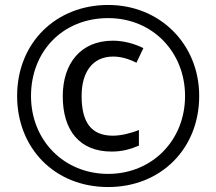

<svg xmlns="http://www.w3.org/2000/svg" viewBox="-20 -744 871 774"><path d="M416 10C628 10 783 -144 783 -357C783 -567 624 -724 416 -724C206 -724 49 -572 49 -357C49 -149 198 10 416 10ZM416 -43C237 -43 105 -179 105 -357C105 -537 233 -671 416 -671C596 -671 726 -533 726 -357C726 -177 592 -43 416 -43ZM430 -133C474 -133 507 -143 540 -157V-220C506 -206 466 -197 435 -197C347 -197 309 -252 309 -357C309 -457 356 -516 436 -516C465 -516 497 -508 530 -491L558 -550C520 -569 476 -580 435 -580C306 -580 233 -489 233 -356C233 -219 300 -133 430 -133Z"/></svg>

Font: Noto Sans Bengali SemiCondensed
Style: Regular
Weight: 400
Width: 4
Designer: Jelle Bosma - Monotype Design Team
Foundry: Monotype Imaging Inc.
Version: Version 2.003